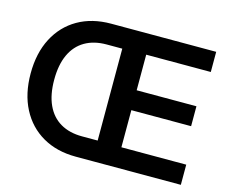

<svg xmlns="http://www.w3.org/2000/svg" viewBox="-101 -871 1217 1015"><g transform="rotate(15 507.0 -364.0)"><path d="M389.6 0Q285.2 0 207.8 -44.7Q130.4 -89.4 87.9 -171.1Q45.4 -252.9 45.4 -363.8Q45.4 -475.1 87.9 -556.9Q130.4 -638.7 207.5 -683.1Q284.7 -727.5 388.7 -727.5H546.9V-615.2H394Q324.7 -615.2 275.4 -586.4Q226.1 -557.6 200.2 -501.7Q174.3 -445.8 174.3 -363.8Q174.3 -282.2 200.2 -226.1Q226.1 -169.9 275.4 -141.1Q324.7 -112.3 394 -112.3H544.9V0ZM479.5 0V-727.5H963.4V-617.2H609.9V-422.4H937V-313.5H609.9V-110.4H964.8V0Z"/></g></svg>

Font: Inter 20pt SemiBold
Style: Regular
Weight: 600
Version: Version 4.001;git-66647c0bb